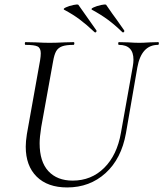

<svg xmlns="http://www.w3.org/2000/svg" viewBox="-20 -810 718 843"><path d="M566 -548Q566 -613 502 -613Q499 -613 499 -619Q499 -625 502 -625L543 -624Q573 -622 592 -622Q608 -622 638 -624L674 -625Q678 -625 677.5 -619Q677 -613 674 -613Q601 -613 583 -514L533 -225Q513 -113 443.5 -50Q374 13 275 13Q189 13 141 -34.5Q93 -82 93 -166Q93 -189 98 -221L156 -545Q159 -563 159 -576Q159 -599 145 -606Q131 -613 92 -613Q89 -613 89 -619Q89 -625 92 -625L137 -624Q175 -622 197 -622Q223 -622 263 -624L303 -625Q307 -625 306.5 -619Q306 -613 303 -613Q270 -613 252.5 -606.5Q235 -600 226.5 -585Q218 -570 213 -540L161 -252Q154 -207 154 -181Q154 -100 192.5 -58.5Q231 -17 299 -17Q381 -17 437.5 -73Q494 -129 511 -227L563 -518Q566 -535 566 -548ZM384 -767Q377 -771 391 -777.5Q405 -784 423.5 -788Q442 -792 446 -789Q476 -745 492 -724L525 -677Q526 -676 526 -674Q526 -671 523 -668.5Q520 -666 517 -669Q484 -701 453.5 -723.5Q423 -746 384 -767ZM262 -767Q255 -771 269 -777.5Q283 -784 301.5 -788Q320 -792 324 -789L403 -677Q404 -676 404 -674Q404 -671 401 -668.5Q398 -666 395 -669Q360 -702 330 -724.5Q300 -747 262 -767Z"/></svg>

Font: Cormorant Garamond
Style: Italic
Weight: 400
Italic angle: -10°
Designer: Christian Thalmann (Catharsis Fonts)
Foundry: Catharsis Fonts
Version: Version 4.000